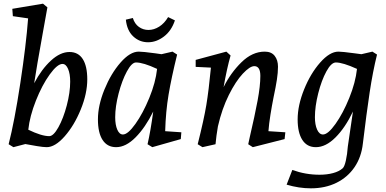

<svg xmlns="http://www.w3.org/2000/svg" viewBox="-20 -790 2103 1045"><path d="M133 -690 50 -702 47 -742 214 -770 238 -750 213 -611Q179 -423 166 -337Q206 -413 257 -460Q308 -507 358 -507Q406 -507 430.5 -468.5Q455 -430 455 -358Q455 -281 419.5 -194Q384 -107 332 -48Q280 11 234 11Q216 11 180 5Q144 -1 118 -6L53 11L27 -5Q59 -130 90.5 -337Q122 -544 133 -690ZM248 -49Q271 -49 298 -97.5Q325 -146 343.5 -216.5Q362 -287 362 -346Q362 -388 350.5 -415Q339 -442 320 -442Q292 -442 250.5 -384.5Q209 -327 175.5 -242.5Q142 -158 134 -84Q206 -49 248 -49Z M513 -140Q513 -216 548.5 -303Q584 -390 636 -449.5Q688 -509 735 -509Q757 -509 824 -500L859 -495L919 -509L944 -493Q913 -367 897.5 -275Q882 -183 879 -76L967 -70L964 -33L809 11L783 -5Q799 -73 814 -183Q771 -96 718 -42.5Q665 11 612 11Q564 11 538.5 -28Q513 -67 513 -140ZM649 -58Q676 -58 717 -115.5Q758 -173 792.5 -257Q827 -341 835 -415Q760 -450 720 -450Q697 -450 670.5 -401Q644 -352 625.5 -281Q607 -210 607 -152Q607 -110 618.5 -84Q630 -58 649 -58ZM786 -560Q739 -560 705 -592Q671 -624 665 -683L703 -692Q713 -660 736 -643.5Q759 -627 788 -627Q818 -627 846.5 -645Q875 -663 895 -697L932 -679Q913 -622 872 -591Q831 -560 786 -560Z M1128 -422 1045 -426V-464L1212 -509L1235 -488Q1215 -418 1197 -316Q1235 -393 1294 -451Q1353 -509 1421 -509Q1457 -509 1475 -486Q1493 -463 1493 -427Q1493 -395 1487 -356Q1481 -317 1469 -261Q1460 -216 1452 -166Q1444 -116 1441 -76L1533 -70L1529 -33L1356 11L1331 -5Q1335 -24 1339 -42Q1367 -162 1382 -242.5Q1397 -323 1397 -377Q1397 -430 1364 -430Q1340 -430 1301.5 -389Q1263 -348 1225.5 -273Q1188 -198 1166 -102Q1157 -50 1153 -5L1082 11L1056 -5Q1090 -140 1103 -218.5Q1116 -297 1128 -422Z M1719 161Q1760 161 1793 152Q1826 143 1845 126Q1855 117 1862.5 83.5Q1870 50 1873 8L1901 -183Q1859 -95 1806 -42Q1753 11 1699 11Q1651 11 1625.5 -28.5Q1600 -68 1600 -140Q1600 -216 1635 -303Q1670 -390 1722.5 -449.5Q1775 -509 1822 -509Q1842 -509 1909 -500L1947 -495L2007 -509L2032 -493Q2009 -400 1992 -287.5Q1975 -175 1955 -9Q1947 65 1909.5 120Q1872 175 1811 205Q1750 235 1672 235Q1607 235 1540 215L1571 135Q1643 161 1719 161ZM1738 -58Q1765 -58 1806 -115.5Q1847 -173 1881 -257Q1915 -341 1923 -415Q1846 -450 1808 -450Q1783 -450 1756.5 -401.5Q1730 -353 1712 -282Q1694 -211 1694 -152Q1694 -111 1706 -84.5Q1718 -58 1738 -58Z"/></svg>

Font: Andada Pro Medium
Style: Italic
Weight: 500
Italic angle: -7°
Designer: Carolina Giovagnoli
Foundry: Huerta Tipografica
Version: Version 3.005; ttfautohint (v1.8.4)